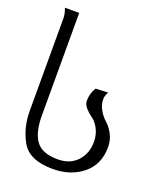

<svg xmlns="http://www.w3.org/2000/svg" viewBox="-135 -804 737 888"><g transform="rotate(20 234.0 -360.0)"><path d="M438 -183.1Q438 -96.7 378.4 -48.3Q319.3 0 231 0Q115.2 0 77.1 -67.9Q40 -134.3 40 -214.8V-670.9Q40 -693.4 29.8 -720.2H100.1V-214.8Q100.1 -133.3 129.9 -91.8Q160.2 -49.8 237.8 -49.8Q297.4 -49.8 332.5 -86.9Q368.2 -125 368.2 -183.1Q368.2 -217.8 353 -246.6Q338.9 -273.9 319.8 -286.6Q302.2 -298.8 287.1 -315.9Q272 -333.5 272 -350.1Q272 -387.7 291 -417L352.1 -419.9Q340.8 -399.9 340.8 -383.8Q340.8 -356 356 -330.1Q369.6 -306.6 389.6 -289.1Q408.2 -272.5 422.9 -245.1Q438 -216.3 438 -183.1Z"/></g></svg>

Font: Miedinger*
Style: Book
Weight: 400
Version: Version 001.000